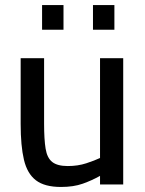

<svg xmlns="http://www.w3.org/2000/svg" viewBox="-20 -732 577 762"><path d="M222 10Q157 10 122.5 -16.5Q88 -43 75 -98Q62 -153 62 -240V-501H155V-241Q155 -179 161 -142Q167 -105 187.5 -89Q208 -73 249 -73Q289 -73 322.5 -84Q356 -95 377 -105V-501H469V0H377V-34Q345 -16 308.5 -3Q272 10 222 10ZM349 -614V-712H434V-614ZM147 -614V-712H232V-614Z"/></svg>

Font: Cairo Play SemiBold
Style: Regular
Weight: 600
Designer: Mohamed Gaber, Accademia di Belle Arti di Urbino
Foundry: Kief Type Foundry, Accademia di Belle Arti di Urbino
Version: Version 3.130;gftools[0.9.24]